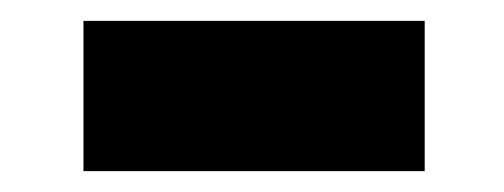

<svg xmlns="http://www.w3.org/2000/svg" viewBox="-20 -727 483 184"><path d="M60 -563V-707H387V-563Z"/></svg>

Font: Titillium Web Black
Style: Regular
Weight: 900
Version: Version 1.002;PS 35.000;hotconv 1.0.70;makeotf.lib2.5.55311